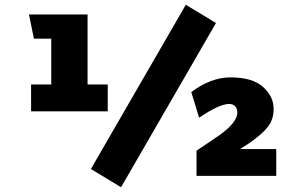

<svg xmlns="http://www.w3.org/2000/svg" viewBox="-20 -741 1240 809"><path d="M763 -721 890 -644 490 48 363 -29ZM434 -385V-272H111V-385H196V-578H123L102 -680H349V-385ZM993 -113H1144V0H808V-106L904 -171Q980 -225 980 -267Q980 -284 970.5 -293.5Q961 -303 946 -303Q904 -303 819 -245L786 -353Q869 -415 951 -415Q1043 -415 1088 -375Q1133 -335 1133 -282Q1133 -237 1107.5 -205Q1082 -173 1026 -135L993 -114Z"/></svg>

Font: Martel Sans Heavy
Style: Regular
Weight: 900
Designer: Dan Reynolds and Mathieu Réguer
Foundry: Dan Reynolds and Mathieu Réguer
Version: Version 1.001;PS 001.001;hotconv 1.0.70;makeotf.lib2.5.58329